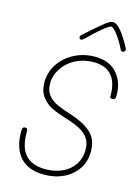

<svg xmlns="http://www.w3.org/2000/svg" viewBox="-134 -991 773 1063"><g transform="rotate(15 252.0 -459.5)"><path d="M43 -199Q43 -213 46 -220Q49 -227 60 -227Q70 -227 72 -221Q74 -215 74 -199Q74 -33 226 -33Q281 -33 324 -53.5Q367 -74 390.5 -110.5Q414 -147 414 -194Q414 -235 395 -261Q376 -287 344 -303.5Q312 -320 259 -336Q213 -350 179.5 -366Q146 -382 121.5 -414Q97 -446 97 -497Q97 -555 129 -603Q161 -651 215 -678.5Q269 -706 331 -706Q415 -706 458.5 -656Q502 -606 502 -530Q502 -516 498 -510.5Q494 -505 483 -505Q474 -505 472 -508Q470 -511 470 -517.5Q470 -524 470 -529Q468 -602 433 -638.5Q398 -675 332 -675Q276 -675 229.5 -651Q183 -627 156 -586Q129 -545 129 -498Q129 -458 149 -433Q169 -408 200.5 -393.5Q232 -379 289 -361Q360 -338 402.5 -300.5Q445 -263 445 -192Q445 -136 416.5 -93Q388 -50 338.5 -26Q289 -2 227 -2Q136 -2 89.5 -53.5Q43 -105 43 -199ZM459 -779Q436 -827 411.5 -858.5Q387 -890 375 -890Q365 -890 331 -862.5Q297 -835 254 -792Q239 -777 232 -777Q227 -777 223.5 -781Q220 -785 220 -790Q220 -796 228 -803L256 -828Q304 -871 333 -894Q362 -917 378 -917Q402 -917 431.5 -878Q461 -839 484 -793Q486 -789 486 -786Q486 -781 481 -776.5Q476 -772 471 -772Q463 -772 459 -779Z"/></g></svg>

Font: Mali ExtraLight
Style: Italic
Weight: 275
Italic angle: -10°
Version: Version 1.000; ttfautohint (v1.6)